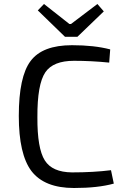

<svg xmlns="http://www.w3.org/2000/svg" viewBox="-20 -928 606 960"><path d="M367 -744H305L169 -876L200 -908L327 -808H335L467 -908L499 -871ZM549 -10Q470 12 350 12Q202 12 137 -73Q74 -157 74 -348Q74 -545 133 -623Q192 -702 340 -702Q451 -702 531 -681L526 -615Q436 -624 350 -624Q246 -624 207 -567Q166 -507 167 -342Q166 -186 204 -126Q241 -67 340 -66Q447 -66 535 -77Z"/></svg>

Font: Taylor Sans
Style: Regular
Weight: 400
Italic angle: -8°
Designer: Natanael Gama
Version: Version 1.001 September 8, 2015